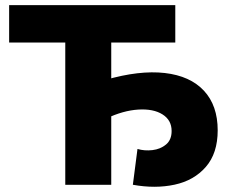

<svg xmlns="http://www.w3.org/2000/svg" viewBox="-20 -720 894 748"><path d="M234.3 -595.6 274.7 -554.3H15.6V-700H662.9V-554.3H373.1L413.4 -595.6V0H234.3ZM648.6 -209.7Q648.6 -252 613.1 -274.3Q577.6 -296.7 518.6 -293.1Q459.6 -289.4 394.2 -258.3L390.4 -408.6Q522.9 -446.9 621.9 -435.6Q720.9 -424.2 774.5 -366.6Q828.1 -308.9 828.1 -212.2Q828.1 -123 782 -69.9Q735.9 -16.9 660.4 -0.6Q585 15.7 497.6 -0.2L515.6 -139.7Q542.7 -131.6 573.8 -135.2Q605 -138.8 626.8 -157Q648.6 -175.2 648.6 -209.7Z"/></svg>

Font: iiserrat Thin
Style: Regular
Weight: 100
Designer: Akira Ohta
Foundry: Akira Ohta
Version: Version 1.200;Glyphs 3.3.1 (3343)